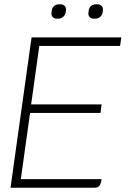

<svg xmlns="http://www.w3.org/2000/svg" viewBox="-20 -874 600 894"><path d="M163 -660 125 -388H453L448 -348H120L77 -40H453Q450 -18 443 -9Q436 0 420 0H29L127 -700H545L539 -660ZM220 -817 221 -824Q222 -837 231.5 -845.5Q241 -854 255 -854H261Q274 -854 281.5 -846Q289 -838 287 -824L286 -817Q284 -804 274 -795.5Q264 -787 251 -787H245Q231 -787 224.5 -795.5Q218 -804 220 -817ZM392 -817 393 -824Q394 -837 403.5 -845.5Q413 -854 427 -854H433Q446 -854 453.5 -846Q461 -838 459 -824L458 -817Q456 -804 446.5 -795.5Q437 -787 423 -787H417Q404 -787 397 -795Q390 -803 392 -817Z"/></svg>

Font: Krub ExtraLight
Style: Italic
Weight: 275
Italic angle: -8°
Designer: Ekaluck Peanpanawate
Foundry: Cadson Demak Co.,Ltd.
Version: Version 1.000; ttfautohint (v1.6)